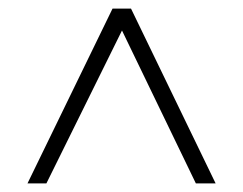

<svg xmlns="http://www.w3.org/2000/svg" viewBox="-20 -730 566 447"><path d="M88 -303H44L242 -710H285L482 -303H436L264 -659Z"/></svg>

Font: Raleway
Style: Light
Weight: 300
Designer: Matt McInerney, Pablo Impallari, Rodrigo Fuenzalida
Foundry: Matt McInerney, Pablo Impallari, Rodrigo Fuenzalida
Version: Version 3.000